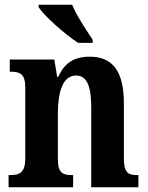

<svg xmlns="http://www.w3.org/2000/svg" viewBox="-20 -786 623 806"><path d="M308 -606H369V-619C344 -657 301 -721 283 -766H142V-756C164 -721 252 -642 308 -606ZM16 0H287V-51H283C245 -51 223 -59 223 -116V-311C223 -393 241 -469 299 -469C348 -469 363 -418 363 -333V0H561V-51H557C518 -51 500 -60 500 -122V-354C500 -490 450 -548 357 -548C287 -548 250 -519 224 -463H220L208 -536H21V-485H25C63 -485 86 -476 86 -420V-120C86 -60 61 -51 22 -51H16Z"/></svg>

Font: Noto Serif Condensed
Style: Bold
Weight: 700
Width: 3
Designer: Monotype Design Team
Foundry: Monotype Imaging Inc.
Version: Version 2.015